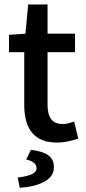

<svg xmlns="http://www.w3.org/2000/svg" viewBox="-20 -645 395 885"><path d="M97.2 -489.7 109.9 -624.5H199.2V-489.7H325.7V-404.3H199.2V-161.6Q199.2 -117.2 216.3 -95.2Q233.4 -73.2 270 -73.2Q290 -73.2 321.8 -85L340.8 -5.9Q314 2.4 290.8 7.3Q267.6 12.2 242.7 12.2Q91.8 12.2 91.8 -161.6V-404.3H21.5V-484.4ZM61.5 173.3Q103 168.5 125.7 158.4Q148.4 148.4 148.4 130.9Q148.4 114.7 136.2 105.2Q124 95.7 100.6 89.8L122.6 45.4Q178.7 52.7 203.6 71.5Q228.5 90.3 228.5 125.5Q228.5 168.9 184.1 192.6Q139.6 216.3 71.3 220.7Z"/></svg>

Font: Varta
Style: Bold
Weight: 700
Designer: Joana Correia, Viktoriya Grabowska, Eben Sorkin
Foundry: Sorkin Type
Version: Version 1.002; ttfautohint (v1.3) -l 8 -r 24 -G 200 -x 12 -H